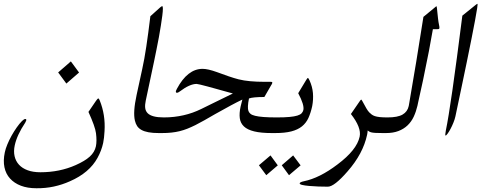

<svg xmlns="http://www.w3.org/2000/svg" viewBox="-110 -755 2569 1019"><path d="M444.8 -59.1Q442.9 -21.5 437.5 3.9Q428.7 44.4 407.7 82.5Q364.3 162.1 261.2 207Q219.7 225.6 175.5 235.1Q131.3 244.6 83.5 244.1Q36.1 244.1 1 230.7Q-34.2 217.3 -56.6 192.6Q-79.1 168 -86.4 132.8Q-93.8 97.7 -84.5 53.7Q-80.6 34.7 -71 11.5Q-61.5 -11.7 -48.6 -34.9Q-35.6 -58.1 -21.2 -78.6Q-6.8 -99.1 6.8 -112.8Q17.6 -123.5 24.4 -123.5Q30.8 -123.5 29.3 -115.7Q27.8 -110.8 23.9 -104Q-20 -38.1 -31.7 16.1Q-38.6 47.9 -32.5 74.2Q-26.4 100.6 -9 119.4Q8.3 138.2 36.9 148.7Q65.4 159.2 104.5 159.2Q206.5 159.2 292 121.1Q341.3 99.1 366.7 75.9Q392.1 52.7 398.9 22Q404.8 -6.3 399.4 -48.3Q395 -83 359.4 -161.1L399.4 -219.7Q408.2 -232.4 411.6 -232.4Q415.5 -232.4 419.4 -221.7Q450.2 -145.5 444.8 -59.1ZM309.6 -370.1 242.2 -311.5 198.7 -370.6 266.1 -429.2Z M732.9 -48.8Q700.7 -48.8 678.2 -53Q655.8 -57.1 640.9 -65.4Q626 -73.7 617.9 -85.9Q609.9 -98.1 606 -114.7Q600.6 -137.7 602.8 -171.1Q605 -204.6 615.2 -252L645 -389.2Q656.2 -439.5 666.5 -508.1Q676.8 -576.7 688 -668.9L740.2 -715.8Q747.6 -722.2 751 -722.2Q754.4 -722.2 754.4 -708.7Q754.4 -695.3 751.5 -672.6Q748.5 -649.9 743.9 -620.1Q739.3 -590.3 733.4 -558.1Q727.5 -525.9 720.7 -492.9Q713.9 -460 708 -430.7L663.6 -221.2Q658.7 -198.7 660.6 -182.1Q662.6 -165.5 673.6 -154.3Q684.6 -143.1 705.8 -137.5Q727.1 -131.8 759.8 -131.8H764.6Q768.1 -131.8 770 -128.4Q772 -125 772.2 -119.1Q772.5 -113.3 771.7 -105.7Q771 -98.1 769.5 -90.3Q767.6 -82.5 765.1 -75.2Q762.7 -67.9 760 -62Q757.3 -56.2 753.9 -52.5Q750.5 -48.8 747.1 -48.8Z M1333 -48.8Q1275.4 -48.8 1239.3 -57.6Q1203.1 -66.4 1184.6 -84Q1166 -101.6 1162.6 -127.9Q1159.2 -154.3 1167 -189.5Q1170.4 -205.6 1176.3 -226.6Q1150.4 -214.4 1114.5 -195.1Q1078.6 -175.8 1030.8 -148.9Q999.5 -130.9 974.4 -116.5Q949.2 -102.1 927 -91.1Q904.8 -80.1 884.5 -72Q864.3 -64 843.3 -58.8Q822.3 -53.7 799.6 -51.3Q776.9 -48.8 749.5 -48.8H735.4Q731.9 -48.8 730.2 -52.5Q728.5 -56.2 728.3 -62Q728 -67.9 728.5 -75.2Q729 -82.5 731 -90.3Q732.4 -98.1 735.1 -105.7Q737.8 -113.3 740.5 -119.1Q743.2 -125 746.6 -128.4Q750 -131.8 753.4 -131.8H758.3Q787.6 -131.8 813.5 -134.8Q839.4 -137.7 864 -143.3Q888.7 -148.9 912.1 -157.2Q935.5 -165.5 958.5 -176.8Q981.9 -188 1023.4 -208.7Q1064.9 -229.5 1126 -258.8Q1125 -259.3 1111.3 -262.9Q1097.7 -266.6 1077.6 -272.2Q1057.6 -277.8 1033.9 -284.4Q1010.3 -291 989.3 -296.6Q968.3 -302.2 952.9 -305.9Q937.5 -309.6 933.6 -309.6Q897 -309.6 844.7 -270Q835.9 -262.7 828.6 -262.7Q821.8 -262.7 823.7 -272.5Q823.7 -273.4 828.6 -283.2Q885.3 -389.6 965.3 -389.6Q993.2 -389.6 1040.5 -372.6Q1074.7 -359.9 1103.3 -350.1Q1131.8 -340.3 1156.2 -334Q1183.6 -327.1 1218 -324Q1252.4 -320.8 1293.5 -320.8H1324.2Q1331.5 -320.8 1333.7 -319.6Q1335.9 -318.4 1335 -314.5Q1334 -309.6 1329.1 -302.7L1293 -240.2Q1232.4 -240.2 1211.4 -232.4Q1201.7 -184.6 1208.5 -166Q1211.9 -157.2 1219.5 -150.9Q1227.1 -144.5 1243.9 -140.4Q1260.7 -136.2 1288.6 -134Q1316.4 -131.8 1359.9 -131.8H1364.7Q1368.2 -131.8 1370.1 -128.4Q1372.1 -125 1372.3 -119.1Q1372.6 -113.3 1371.8 -105.7Q1371.1 -98.1 1369.6 -90.3Q1367.7 -82.5 1365.2 -75.2Q1362.8 -67.9 1360.1 -62Q1357.4 -56.2 1354 -52.5Q1350.6 -48.8 1347.2 -48.8Z M1264.2 122.1 1325.7 69.8 1364.3 122.6 1303.2 174.8ZM1385.3 122.1 1445.8 69.8 1485.4 122.6 1423.8 174.8ZM1546.9 -191.4Q1539.1 -155.8 1526.9 -128.9Q1514.6 -102.1 1492.4 -84.2Q1470.2 -66.4 1436 -57.6Q1401.9 -48.8 1349.6 -48.8H1335.4Q1332 -48.8 1330.3 -52.5Q1328.6 -56.2 1328.4 -62Q1328.1 -67.9 1328.6 -75.2Q1329.1 -82.5 1331.1 -90.3Q1332.5 -98.1 1335.2 -105.7Q1337.9 -113.3 1340.6 -119.1Q1343.3 -125 1346.7 -128.4Q1350.1 -131.8 1353.5 -131.8H1358.4Q1399.9 -131.8 1426.3 -134.3Q1452.6 -136.7 1468.3 -141.6Q1483.9 -146.5 1490.7 -153.8Q1497.6 -161.1 1500 -170.9Q1505.9 -198.2 1472.7 -260.3L1515.1 -330.6Q1521.5 -341.3 1524.4 -341.3Q1525.4 -341.3 1527.6 -338.1Q1529.8 -335 1532.7 -328.6Q1547.9 -295.4 1550.8 -261.2Q1553.7 -227.1 1546.9 -191.4Z M1921.4 -48.8Q1898.4 -48.8 1884.5 -49.6Q1870.6 -50.3 1862.8 -52Q1855 -53.7 1850.3 -56.4Q1845.7 -59.1 1841.3 -62.5Q1840.8 -51.8 1838.4 -40Q1816.9 61 1734.4 154.8Q1664.1 235.8 1629.9 235.8Q1606.9 235.8 1580.3 234.9Q1553.7 233.9 1531.2 231.9Q1508.8 230 1494.1 226.6Q1479.5 223.1 1480.5 217.8Q1481.9 211.4 1502.4 207Q1586.4 189.9 1681.2 117.7Q1783.7 41 1798.8 -29.8Q1809.1 -77.6 1752.4 -149.9L1798.8 -217.3Q1804.2 -225.6 1807.1 -226.6Q1808.1 -226.1 1809.8 -223.9Q1811.5 -221.7 1814 -216.8Q1825.7 -194.8 1834.2 -180.2Q1842.8 -165.5 1850.1 -158.2Q1856.4 -151.9 1863 -147Q1869.6 -142.1 1879.6 -138.7Q1889.6 -135.3 1906 -133.5Q1922.4 -131.8 1948.2 -131.8H1953.1Q1960 -131.8 1960.7 -119.1Q1961.4 -106.4 1958 -90.3Q1956.1 -82.5 1953.6 -75.2Q1951.2 -67.9 1948.5 -62Q1945.8 -56.2 1942.4 -52.5Q1939 -48.8 1935.5 -48.8Z M2220.7 -619.6Q2223.1 -610.4 2221.7 -604.5Q2221.2 -602.1 2219 -601.1Q2216.8 -600.1 2209 -600.1H2187.5Q2178.7 -548.3 2166.3 -483.4Q2153.8 -418.5 2136.2 -334.5Q2135.3 -330.6 2133.1 -320.1Q2130.9 -309.6 2127.7 -295.4Q2124.5 -281.2 2121.1 -265.4Q2117.7 -249.5 2114.5 -235.4Q2111.3 -221.2 2108.9 -210Q2106.4 -198.7 2105.5 -193.8Q2098.1 -162.1 2085.7 -135.5Q2073.2 -108.9 2053 -89.6Q2032.7 -70.3 2004.6 -59.6Q1976.6 -48.8 1938 -48.8H1923.8Q1920.4 -48.8 1918.7 -52.5Q1917 -56.2 1916.7 -62Q1916.5 -67.9 1917 -75.2Q1917.5 -82.5 1919.4 -90.3Q1922.9 -106.4 1929 -119.1Q1935.1 -131.8 1941.9 -131.8H1946.8Q2000.5 -131.8 2026.6 -147Q2052.7 -162.1 2059.1 -191.9L2060.1 -196.8Q2080.6 -313.5 2099.4 -429.2Q2118.2 -544.9 2137.2 -665.5L2192.4 -710.9Q2204.6 -721.7 2207 -722.2Q2208 -720.7 2209 -711.7Q2210 -702.6 2211.4 -688.2Q2212.9 -673.8 2214.8 -656Q2216.8 -638.2 2220.7 -619.6Z M2307.1 -137.7Q2303.7 -122.1 2296.4 -104Q2289.1 -85.9 2281 -70.8Q2272.9 -55.7 2265.6 -45.7Q2258.3 -35.6 2254.9 -35.6Q2251 -35.6 2256.3 -63Q2282.7 -188 2343.8 -671.9L2412.1 -727.1Q2420.4 -733.9 2423.8 -734.9Q2425.8 -734.9 2422.4 -711.2Q2418.9 -687.5 2411.1 -646Q2403.3 -604.5 2392.1 -547.9Q2380.9 -491.2 2367.2 -424.8Q2353.5 -358.4 2338.1 -285.2Q2322.8 -211.9 2307.1 -137.7Z"/></svg>

Font: XB Kayhan
Style: Italic
Weight: 400
Italic angle: -12°
Designer: Behnam
Foundry: Irmug
Version: Version 7.300 2009